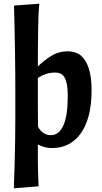

<svg xmlns="http://www.w3.org/2000/svg" viewBox="-20 -790 552 1040"><path d="M193 -770Q190 -738 188.5 -703.5Q187 -669 186.5 -628.5Q186 -588 185.5 -539Q185 -490 185 -430Q215 -460 256 -486Q297 -512 347 -512Q371 -512 394.5 -503Q418 -494 436 -470Q454 -446 465 -405Q476 -364 476 -300Q476 -222 460.5 -163.5Q445 -105 416.5 -66Q388 -27 349 -7.5Q310 12 262 12Q239 12 220.5 6.5Q202 1 185 -7Q185 27 185 56Q185 85 185.5 112Q186 139 187 165Q188 191 189 219L55 230Q58 152 59.5 91Q61 30 62 -29.5Q63 -89 63 -154Q63 -219 63 -305Q63 -347 62.5 -406.5Q62 -466 61 -529.5Q60 -593 58.5 -654Q57 -715 56 -760ZM279 -397Q250 -397 226.5 -388.5Q203 -380 185 -368Q185 -284 185 -221Q185 -158 186 -103Q211 -58 256 -58Q300 -58 323.5 -111Q347 -164 347 -268Q347 -309 342 -334Q337 -359 328 -373Q319 -387 306.5 -392Q294 -397 279 -397Z"/></svg>

Font: Cantora One
Style: Regular
Weight: 400
Designer: Pablo Impallari, Rodrigo Fuenzalida
Foundry: Pablo Impallari
Version: Version 1.002; ttfautohint (v0.8) -G 200 -r 50